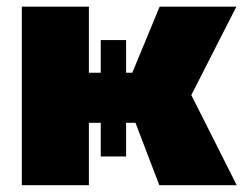

<svg xmlns="http://www.w3.org/2000/svg" viewBox="-20 -542 713 562"><path d="M43.9 0V-522.5H240.2V-329.1H367.2L447.3 -522.5H671.9L540 -263.7L672.9 0H446.3L376.5 -182.6H240.2V0ZM274.9 -424.8H349.1V-84H274.9Z"/></svg>

Font: Inter 28pt Black
Style: Regular
Weight: 900
Designer: Rasmus Andersson
Foundry: rsms
Version: Version 4.001;git-66647c0bb